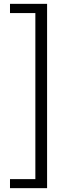

<svg xmlns="http://www.w3.org/2000/svg" viewBox="-20 -810 371 999"><path d="M32 169H225V-790H32V-742H164V122H32Z"/></svg>

Font: Noto Sans JP DemiLight
Style: Regular
Weight: 350
Designer: Ryoko NISHIZUKA 西塚涼子 (kana, bopomofo & ideographs); Paul D. Hunt (Latin, Greek & Cyrillic); Sandoll Communications 산돌커뮤니
Foundry: Adobe
Version: Version 2.004;hotconv 1.0.118;makeotfexe 2.5.65603